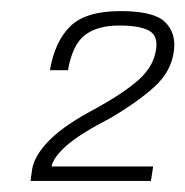

<svg xmlns="http://www.w3.org/2000/svg" viewBox="-20 -701 334 346"><path d="M35 -375H252L256 -401H73Q76 -417.5 99.8 -438.5Q123.5 -459.5 178.5 -488Q228 -517 258.5 -544.8Q289 -572.5 293.5 -610Q297.5 -641.5 277.5 -661.2Q257.5 -681 197 -681Q134 -681 106.2 -653.2Q78.5 -625.5 70 -574.5H102.5Q110.5 -620.5 133 -637.8Q155.5 -655 195 -655Q231.5 -655 248.5 -645.8Q265.5 -636.5 261 -610.5Q256.5 -581.5 231 -558.2Q205.5 -535 154.5 -506.5Q98 -477 70.2 -449.5Q42.5 -422 38 -396.5Z"/></svg>

Font: Anybody SemiCondensed Light
Style: Italic
Weight: 300
Width: 4
Italic angle: -10°
Version: Version 1.113;gftools[0.9.25]